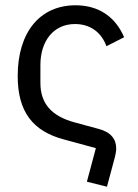

<svg xmlns="http://www.w3.org/2000/svg" viewBox="-20 -548 523 727"><path d="M309 140 385 159 415 47C418 35 420 24 420 14C420 -21 400 -48 353 -60L261 -85C174 -109 133 -157 133 -234V-302C133 -393 183 -457 264 -457C321 -457 364 -426 383 -373L450 -407C418 -482 356 -528 266 -528C132 -528 47 -427 47 -260C47 -124 105 -51 222 -20L343 13Z"/></svg>

Font: LVC Sans
Style: Regular
Weight: 400
Designer: Mike Abbink, Paul van der Laan, Pieter van Rosmalen
Foundry: Bold Monday
Version: Version 3.0